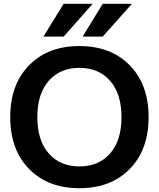

<svg xmlns="http://www.w3.org/2000/svg" viewBox="-20 -983 838 1013"><path d="M522 -963H676L522 -790H416ZM316 -963H469L316 -790H209ZM133.5 -638.5Q233 -740 399 -740Q565 -740 664.5 -638.5Q764 -537 764 -365Q764 -193 664.5 -91.5Q565 10 399 10Q233 10 133.5 -91.5Q34 -193 34 -365Q34 -537 133.5 -638.5ZM237 -173.5Q297 -105 399 -105Q501 -105 561 -173.5Q621 -242 621 -365Q621 -488 561 -556.5Q501 -625 399 -625Q297 -625 237 -556.5Q177 -488 177 -365Q177 -242 237 -173.5Z"/></svg>

Font: Mplus 1p Bold
Style: Bold
Weight: 700
Version: Version 1.061